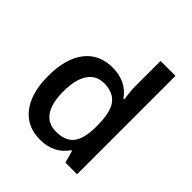

<svg xmlns="http://www.w3.org/2000/svg" viewBox="-191 -809 943 943"><g transform="rotate(45 280.5 -338.0)"><path d="M151.4 -240.2Q151.4 -159.2 180.2 -116.9Q209 -74.7 265.6 -74.7Q329.1 -74.7 358.2 -110.6Q387.2 -146.5 388.2 -226.6V-241.2Q388.2 -332.5 357.9 -371.6Q327.6 -410.6 264.6 -410.6Q210 -410.6 180.7 -366.5Q151.4 -322.3 151.4 -240.2ZM383.3 -63.5Q333.5 8.8 237.8 8.8Q147 8.8 95.7 -57.1Q44.9 -123.5 44.9 -242.2Q44.9 -361.3 96.2 -428.2Q147.9 -494.6 239.3 -494.6Q335.4 -494.6 385.3 -423.8H390.6Q383.3 -476.6 383.3 -506.8V-683.6H486.8V0H406.2L388.2 -63.5Z"/></g></svg>

Font: Khula Semibold
Style: Regular
Weight: 600
Designer: Erin McLaughlin, Steve Matteson
Version: Version 1.000;PS 1.0;hotconv 1.0.72;makeotf.lib2.5.5900